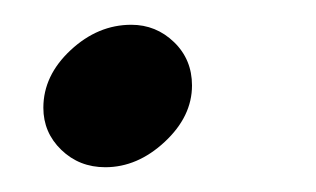

<svg xmlns="http://www.w3.org/2000/svg" viewBox="-20 -136 255 155"><path d="M15 -49Q15 -75 37 -95.5Q59 -116 86 -116Q106 -116 120.5 -102Q135 -88 135 -67Q135 -42 113 -21.5Q91 -1 65 -1Q44 -1 29.5 -15Q15 -29 15 -49Z"/></svg>

Font: Kodchasan
Style: Italic
Weight: 400
Italic angle: -10°
Version: Version 1.000; ttfautohint (v1.6)